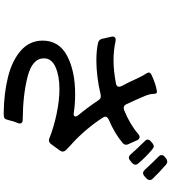

<svg xmlns="http://www.w3.org/2000/svg" viewBox="37 -929 926 1040"><g transform="rotate(90 500.0 -409.0)"><path d="M855 -852Q864 -852 872 -845Q917 -806 947 -774Q955 -767 955 -757Q955 -748 947 -740L933 -727Q926 -721 918 -721Q909 -721 900 -730Q849 -785 829 -804Q820 -813 820 -821Q820 -831 829 -838L839 -846Q847 -852 855 -852ZM792 -304Q801 -295 801 -285Q801 -278 795 -270Q784 -254 760 -222Q751 -211 740 -211Q734 -211 728 -214Q667 -238 595 -253Q523 -268 462 -268Q392 -268 344 -247Q296 -226 296 -184Q296 -121 395 -95.5Q494 -70 629 -69Q649 -69 649 -53Q649 -49 646 -41Q638 -24 632 2Q627 25 621 29Q617 32 611 33Q605 34 595 34Q486 33 396.5 10.5Q307 -12 253.5 -59.5Q200 -107 200 -177Q200 -266 282.5 -309.5Q365 -353 489 -353Q543 -353 589 -346Q592 -345 597 -345Q611 -345 611 -355Q611 -360 604 -370Q564 -418 523 -479Q516 -492 501 -492Q495 -492 492 -491Q394 -468 307 -468Q254 -468 213 -477Q194 -481 190 -500L179 -549Q178 -552 178 -556Q178 -566 185 -570Q192 -574 203 -572Q250 -561 308 -561Q362 -561 432 -574Q450 -577 450 -592Q450 -595 446 -605Q423 -648 404 -691Q389 -723 380 -735Q373 -746 373 -751Q373 -761 386 -767Q438 -791 475 -796H478Q486 -796 488 -785Q488 -782 489 -769Q490 -756 498 -735Q524 -673 545 -630Q551 -616 565 -616Q568 -616 576 -618Q656 -651 706 -695Q714 -702 722 -702Q733 -702 739 -690Q747 -674 761 -641Q764 -635 764 -629Q764 -618 753 -609Q701 -566 628 -535Q612 -527 612 -517Q612 -511 617 -503Q676 -412 756 -338Q765 -331 792 -304ZM772 -779Q779 -779 789 -771Q834 -733 865 -695Q872 -688 872 -679Q872 -670 862 -661Q858 -657 850 -651Q842 -644 834 -644Q825 -644 816 -654Q792 -682 760 -714L745 -730Q736 -738 736 -746Q736 -755 746 -763L756 -772Q765 -779 772 -779Z"/></g></svg>

Font: Shippori Gothic B2 Bold
Style: Regular
Weight: 700
Designer: FONTDASU
Foundry: FONTDASU / Google Inc. / but / Adobe
Version: Version 1.130